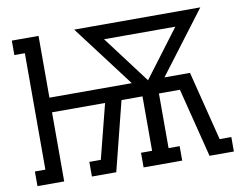

<svg xmlns="http://www.w3.org/2000/svg" viewBox="-79 -845 1225 955"><g transform="rotate(-10 533.5 -367.5)"><path d="M171 0H36V-74H89V-662H36V-735H171V-423H587L351 -735H988L752 -423H881L969 -73H1028V0H905L817 -349H711V-73H767V0H572V-74H628V-349H522L434 0H311V-74H369L439 -349H171ZM669 -423 849 -662H489Z"/></g></svg>

Font: Iosevka Etoile
Style: Regular
Weight: 400
Designer: Belleve Invis
Foundry: Belleve Invis
Version: Version 33.2.4